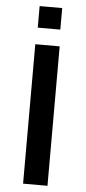

<svg xmlns="http://www.w3.org/2000/svg" viewBox="-59 -907 422 941"><g transform="rotate(5 152.0 -437.0)"><path d="M97 -768V-874H208V-768ZM92 0V-686H212V0Z"/></g></svg>

Font: Archivo SemiExpanded Medium
Style: Regular
Weight: 500
Width: 6
Designer: Hector Gatti
Foundry: Omnibus-Type
Version: Version 2.001; ttfautohint (v1.8.3)